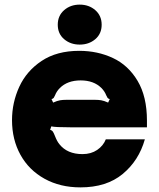

<svg xmlns="http://www.w3.org/2000/svg" viewBox="-20 -799 688 831"><path d="M32 -279Q32 -355 63.5 -423.5Q95 -492 160.5 -535.5Q226 -579 323 -579Q402 -579 468.5 -548Q535 -517 575.5 -449Q616 -381 616 -277V-248H285Q219 -248 202 -252L197 -237Q205 -235 209 -229Q213 -223 218 -210Q227 -187 237 -175Q271 -132 337 -132Q374 -132 400.5 -150Q427 -168 438 -196H607Q581 -104 511 -46Q441 12 328 12Q240 12 172.5 -25.5Q105 -63 68.5 -129Q32 -195 32 -279ZM210 -355Q228 -363 240 -365Q252 -367 267 -367H391Q406 -367 418 -365Q430 -363 448 -355L455 -370Q448 -372 445.5 -375.5Q443 -379 440 -386Q433 -404 419 -418Q386 -451 329 -451Q272 -451 239 -418Q225 -404 218 -386Q215 -379 212.5 -375.5Q210 -372 203 -370ZM230 -692Q230 -731 257.5 -755Q285 -779 325 -779Q365 -779 392.5 -755Q420 -731 420 -692Q420 -653 392.5 -629.5Q365 -606 325 -606Q285 -606 257.5 -629.5Q230 -653 230 -692Z"/></svg>

Font: Open Sauce Sans Black
Style: Regular
Weight: 900
Designer: Alfredo Marco Pradil
Foundry: Creative Sauce Fz LLC
Version: Version 1.477